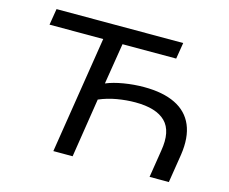

<svg xmlns="http://www.w3.org/2000/svg" viewBox="-99 -843 1168 981"><g transform="rotate(15 485.0 -352.5)"><path d="M257 0 355 -619H71L85 -705H755L741 -619H457L422 -402Q460 -418 513.5 -427Q567 -436 621 -436Q721 -436 786.5 -404Q852 -372 879 -308.5Q906 -245 892 -151L868 0H766L789 -145Q807 -251 758 -300Q709 -349 598 -349Q551 -349 501.5 -340.5Q452 -332 408 -313L359 0Z"/></g></svg>

Font: Nunito Sans 10pt SemiExpanded Medium
Style: Italic
Weight: 500
Width: 6
Italic angle: -9°
Designer: Vernon Adams
Foundry: Vernon Adams
Version: Version 3.101;gftools[0.9.27]